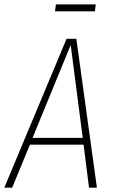

<svg xmlns="http://www.w3.org/2000/svg" viewBox="-33 -860 525 880"><path d="M405.8 -839.8 401.9 -808.1H219.2L223.1 -839.8ZM375 0 350.1 -196.8H104L22.9 0H-13.2L272 -682.1H316.9L411.1 0ZM116.2 -228H346.2L291 -653.8Z"/></svg>

Font: Fira Sans Compressed UltraLight
Style: Italic
Weight: 200
Width: 3
Italic angle: -8°
Designer: Carrois Corporate & Edenspiekermann AG
Foundry: Carrois Corporate GbR & Edenspiekermann AG
Version: Version 4.203;PS 004.203;hotconv 1.0.88;makeotf.lib2.5.64775